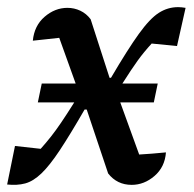

<svg xmlns="http://www.w3.org/2000/svg" viewBox="-24 -511 543 538"><path d="M-4 6 18 -102 90 -94Q106 -112 119 -128.5Q132 -145 147 -167Q162 -189 184 -224H82L93 -277H188L142 -405Q124 -403 105.5 -401Q87 -399 68 -397Q72 -439 101 -464Q130 -489 165 -489Q184 -489 201 -481Q218 -473 230 -457L283 -293H287Q334 -373 365 -416Q396 -459 421 -475Q446 -491 475 -491Q480 -491 485 -490.5Q490 -490 496 -489L472 -382L401 -389Q379 -365 362 -341.5Q345 -318 319 -277H418L407 -224H313L366 -78Q401 -80 441 -84Q438 -43 409 -18Q380 7 345 7Q304 7 279 -25L219 -204H213Q172 -133 143.5 -90Q115 -47 92 -25Q69 -3 46.5 3Q24 9 -4 6Z"/></svg>

Font: Piazzolla Medium
Style: Italic
Weight: 500
Italic angle: -11.3°
Designer: Juan Pablo del Peral
Foundry: Huerta Tipografica
Version: Version 1.330